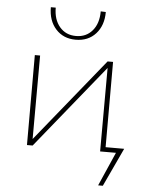

<svg xmlns="http://www.w3.org/2000/svg" viewBox="-59 -758 738 978"><g transform="rotate(5 310.0 -269.0)"><path d="M161 -710H186Q186 -649 217.5 -612Q249 -575 301 -575Q353 -575 384.5 -612Q416 -649 416 -711L442 -710Q442 -641 403.5 -598.5Q365 -556 301 -556Q238 -556 199.5 -598.5Q161 -641 161 -710ZM504 173H480L556 0H475L476 -427L130 0H101V-460H128L127 -33L473 -460H501V-24H596Z"/></g></svg>

Font: Ysabeau SC Extralight
Style: Regular
Weight: 200
Designer: Christian Thalmann (Catharsis Fonts)
Version: Version 0.003